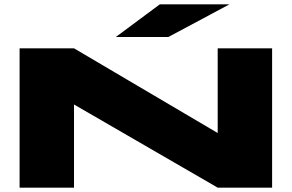

<svg xmlns="http://www.w3.org/2000/svg" viewBox="-20 -862 1340 882"><path d="M980 0 320 -382V0H70V-640H320L980 -251V-640H1230V0ZM512 -692 714 -842H1034L753 -692Z"/></svg>

Font: Syne ExtraBold
Style: Regular
Weight: 800
Designer: Lucas Descroix
Foundry: Bonjour Monde
Version: Version 2.200; ttfautohint (v1.8.4)